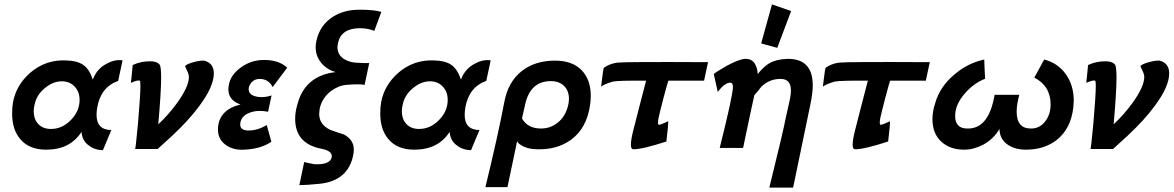

<svg xmlns="http://www.w3.org/2000/svg" viewBox="-20 -671 5324 871"><path d="M536 -397 516 -304Q437 -276 421 -183Q418 -165 418 -150Q418 -82 485 -81L447 10Q410 10 383 -11Q352 -33 350 -73Q298 8 190 8Q111 8 71 -41Q35 -84 35 -156Q35 -184 39 -207Q53 -284 116 -340Q185 -400 276 -397Q331 -396 358.5 -376Q386 -356 401 -310Q420 -360 464 -382Q502 -403 536 -397ZM341 -218Q341 -256 317 -280Q293 -304 255 -302Q217 -300 182 -270Q146 -240 137 -197Q133 -182 133 -167Q133 -130 154 -108Q175 -86 211 -86Q262 -86 301 -126Q341 -166 341 -218Z M761 -55 695 5H593Q595 5 606 -111Q617 -240 617 -282Q617 -304 614 -305Q604 -309 574 -295L582 -376Q618 -393 661 -393Q692 -393 704 -378Q711 -370 711 -318Q711 -254 698 -107Q746 -152 785 -206Q837 -279 837 -322Q837 -331 832.5 -342Q828 -353 824 -360.5Q820 -368 820 -369Q819 -373 827 -377.5Q835 -382 851 -387Q884 -397 906 -396Q950 -385 950 -338Q950 -278 884 -190Q838 -127 761 -55Z M1283 -364 1217 -276Q1198 -313 1158 -313Q1132 -313 1117 -292Q1108 -278 1108 -267Q1108 -236 1155 -231Q1180 -228 1212 -238L1196 -164Q1155 -172 1126 -164Q1075 -151 1070 -112Q1068 -95 1077.5 -87Q1087 -79 1107 -79Q1150 -79 1190 -104L1211 -28Q1163 5 1087 8Q1039 11 1005 -13Q965 -41 969 -93Q976 -174 1071 -197Q1016 -216 1016 -266Q1016 -276 1019 -290Q1028 -333 1074 -366Q1120 -399 1178 -399Q1245 -399 1283 -364Z M1710 -617 1678 -531Q1648 -543 1613 -543Q1530 -543 1514 -479Q1511 -467 1511 -457Q1511 -424 1538 -405Q1561 -390 1590 -387Q1634 -384 1655 -385L1634 -286Q1608 -291 1552 -286Q1515 -283 1480 -257Q1440 -225 1430 -177Q1428 -161 1428 -154Q1428 -106 1478 -82Q1488 -78 1509 -71Q1530 -64 1540 -61Q1585 -37 1585 7Q1585 27 1577 54Q1546 152 1427 163Q1380 168 1338 169L1360 64Q1369 67 1407 74Q1479 77 1485 41Q1487 27 1474.5 17.5Q1462 8 1434 3Q1319 -21 1319 -132Q1319 -164 1329 -197Q1363 -328 1503 -344Q1472 -352 1447 -375Q1412 -410 1412 -456Q1412 -470 1415 -484Q1430 -557 1492 -596Q1542 -627 1611 -627Q1677 -627 1710 -617Z M2206 -397 2186 -304Q2107 -276 2091 -183Q2088 -165 2088 -150Q2088 -82 2155 -81L2117 10Q2080 10 2053 -11Q2022 -33 2020 -73Q1968 8 1860 8Q1781 8 1741 -41Q1705 -84 1705 -156Q1705 -184 1709 -207Q1723 -284 1786 -340Q1855 -400 1946 -397Q2001 -396 2028.5 -376Q2056 -356 2071 -310Q2090 -360 2134 -382Q2172 -403 2206 -397ZM2011 -218Q2011 -256 1987 -280Q1963 -304 1925 -302Q1887 -300 1852 -270Q1816 -240 1807 -197Q1803 -182 1803 -167Q1803 -130 1824 -108Q1845 -86 1881 -86Q1932 -86 1971 -126Q2011 -166 2011 -218Z M2657 -196Q2642 -88 2569 -36Q2504 10 2413 6Q2371 5 2345 -12Q2329 -21 2326 -31Q2321 -8 2306 64Q2291 136 2282 178H2182Q2239 -56 2268 -209Q2285 -299 2345.5 -347.5Q2406 -396 2498 -396Q2576 -396 2618 -353Q2660 -310 2660 -236Q2660 -217 2657 -196ZM2558 -196Q2561 -210 2561 -223Q2561 -259 2539 -281Q2517 -303 2479 -303Q2385 -303 2362 -196Q2361 -191 2359 -182.5Q2357 -174 2354 -160Q2351 -146 2348 -134Q2373 -88 2434 -88Q2479 -88 2513 -117Q2547 -146 2558 -196Z M3192 -389 3174 -305H3012Q3010 -302 2990 -227Q2980 -187 2975 -168Q2965 -131 2965 -114Q2965 -105 2969 -105Q2976 -105 2991 -112Q2996 -114 3000.5 -116Q3005 -118 3007.5 -119.5Q3010 -121 3011 -121Q3013 -112 3003 -29Q2892 7 2853 6Q2842 6 2842 -15Q2842 -39 2855 -88Q2875 -164 2878 -178Q2891 -230 2911 -305Q2785 -306 2761 -301Q2722 -290 2707 -278L2712 -319Q2717 -362 2720 -364Q2729 -370 2733 -372Q2756 -384 2782 -387Q2815 -391 3192 -389Z M3482 -651 3569 -621 3506 -454 3433 -474ZM3656 -196 3578 180H3470Q3533 -74 3546 -143Q3550 -158 3559 -201Q3568 -238 3568 -261Q3568 -312 3523 -313Q3472 -314 3434 -278Q3429 -271 3418.5 -258Q3408 -245 3402 -239Q3397 -219 3351 0H3245Q3305 -240 3305 -277Q3305 -296 3292 -296Q3268 -296 3236 -254L3218 -335Q3224 -342 3276 -372Q3335 -404 3362 -404Q3393 -404 3406 -379Q3417 -359 3417 -335Q3447 -371 3470 -384Q3501 -402 3551 -404Q3609 -405 3638 -375Q3667 -345 3667 -284Q3667 -249 3656 -196Z M4198 -389 4180 -305H4018Q4016 -302 3996 -227Q3986 -187 3981 -168Q3971 -131 3971 -114Q3971 -105 3975 -105Q3982 -105 3997 -112Q4002 -114 4006.5 -116Q4011 -118 4013.5 -119.5Q4016 -121 4017 -121Q4019 -112 4009 -29Q3898 7 3859 6Q3848 6 3848 -15Q3848 -39 3861 -88Q3881 -164 3884 -178Q3897 -230 3917 -305Q3791 -306 3767 -301Q3728 -290 3713 -278L3718 -319Q3723 -362 3726 -364Q3735 -370 3739 -372Q3762 -384 3788 -387Q3821 -391 4198 -389Z M4849 -183Q4838 -88 4775 -37Q4718 8 4634 8Q4587 8 4554 -13Q4515 -38 4514 -86Q4488 -41 4441 -15Q4397 8 4354 8Q4289 8 4249.5 -29Q4210 -66 4210 -130Q4210 -166 4223 -205Q4245 -280 4312 -335Q4371 -385 4445 -401Q4447 -342 4449 -314Q4395 -292 4357 -247Q4313 -197 4313 -145Q4313 -86 4372 -88Q4466 -88 4492 -241H4604Q4592 -196 4592 -165Q4592 -88 4656 -88Q4697 -87 4723 -122Q4746 -154 4746 -197Q4746 -281 4672 -319Q4683 -339 4693 -357Q4703 -375 4709 -386.5Q4715 -398 4717 -401Q4779 -385 4815 -334.5Q4851 -284 4851 -214Q4851 -205 4849 -183Z M5095 -55 5029 5H4927Q4929 5 4940 -111Q4951 -240 4951 -282Q4951 -304 4948 -305Q4938 -309 4908 -295L4916 -376Q4952 -393 4995 -393Q5026 -393 5038 -378Q5045 -370 5045 -318Q5045 -254 5032 -107Q5080 -152 5119 -206Q5171 -279 5171 -322Q5171 -331 5166.5 -342Q5162 -353 5158 -360.5Q5154 -368 5154 -369Q5153 -373 5161 -377.5Q5169 -382 5185 -387Q5218 -397 5240 -396Q5284 -385 5284 -338Q5284 -278 5218 -190Q5172 -127 5095 -55Z"/></svg>

Font: GFS Neohellenic Rg
Style: Bold Italic
Weight: 700
Italic angle: -12°
Designer: Designed by Takis Katsoulidis and George D. Matthiopoulos.
Foundry: Designed by Takis Katsoulidis and George D. Matthiopoulos.
Version: Version 1.0